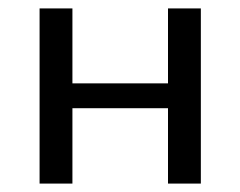

<svg xmlns="http://www.w3.org/2000/svg" viewBox="-20 -436 571 456"><path d="M379 -416H457V0H379V-179H152V0H74V-416H152V-238H379Z"/></svg>

Font: EauTest Medium
Style: Regular
Weight: 500
Designer: Christian Thalmann (Catharsis Fonts)
Version: Version 0.001;PS 000.001;hotconv 1.0.88;makeotf.lib2.5.64775